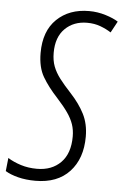

<svg xmlns="http://www.w3.org/2000/svg" viewBox="-79 -762 522 811"><g transform="rotate(5 182.0 -357.0)"><path d="M102 10Q61 10 28 1.5Q-5 -7 -26 -20L-20 -76Q4 -61 35.5 -51Q67 -41 104 -41Q167 -41 205 -79.5Q243 -118 243 -190Q243 -218 235 -241.5Q227 -265 210 -289.5Q193 -314 163 -347Q124 -389 100.5 -429Q77 -469 77 -530Q77 -623 129.5 -673.5Q182 -724 266 -724Q302 -724 336 -713.5Q370 -703 390 -690L364 -642Q344 -655 318.5 -664.5Q293 -674 262 -674Q205 -674 168.5 -638Q132 -602 132 -536Q132 -503 141.5 -478Q151 -453 170 -428Q189 -403 218 -372Q256 -331 277 -289.5Q298 -248 298 -194Q298 -101 246.5 -45.5Q195 10 102 10Z"/></g></svg>

Font: Noto Sans ExtraCondensed Light
Style: Italic
Weight: 300
Width: 2
Italic angle: -12°
Designer: Monotype Design Team
Foundry: Monotype Imaging Inc.
Version: Version 2.013; ttfautohint (v1.8.4.7-5d5b)